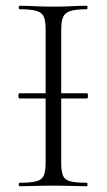

<svg xmlns="http://www.w3.org/2000/svg" viewBox="-20 -645 370 665"><path d="M48 -304Q45 -304 44 -308.5Q43 -313 44 -317.5Q45 -322 48 -322H281Q284 -322 284.5 -317.5Q285 -313 284.5 -308.5Q284 -304 281 -304ZM192 -81Q192 -52 198 -37Q204 -22 223.5 -17Q243 -12 281 -12Q283 -12 283 -6Q283 0 281 0Q257 0 228 -1Q199 -2 164 -2Q131 -2 101.5 -1Q72 0 48 0Q45 0 45 -6Q45 -12 48 -12Q86 -12 105.5 -17Q125 -22 131.5 -37Q138 -52 138 -81V-544Q138 -573 131.5 -587.5Q125 -602 105.5 -607.5Q86 -613 48 -613Q45 -613 45 -619Q45 -625 48 -625Q72 -625 101.5 -623.5Q131 -622 164 -622Q199 -622 228.5 -623.5Q258 -625 281 -625Q283 -625 283 -619Q283 -613 281 -613Q243 -613 224 -607Q205 -601 198.5 -586Q192 -571 192 -542Z"/></svg>

Font: Cormorant Garamond Light
Style: Regular
Weight: 300
Designer: Christian Thalmann (Catharsis Fonts)
Foundry: Catharsis Fonts
Version: Version 4.001